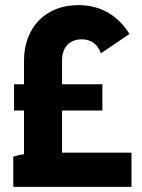

<svg xmlns="http://www.w3.org/2000/svg" viewBox="-20 -732 555 752"><path d="M32 0H495V-134H223V-299H381V-402H223V-496C223 -550 256 -578 300 -578C336 -578 363 -559 375 -523L487 -599C440 -675 370 -712 287 -712C159 -712 74 -625 74 -494V-402H35V-299H74V-128C59 -126 43 -122 32 -118Z"/></svg>

Font: Fixel Display Bold
Style: Bold
Weight: 700
Designer: AlfaBravo + MacPaw
Foundry: Kyrylo Tkachov, Marchela Mozhyna, Serhii Makarenko, Maria Weinstein, Zakhar Kryvoshyya
Version: Version 1.211